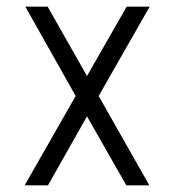

<svg xmlns="http://www.w3.org/2000/svg" viewBox="-20 -490 532 576"><path d="M360 -470H429L276 -202L428 66H359L241 -141L124 66H54L207 -202L56 -470H123L241 -262Z"/></svg>

Font: IBM 3270 Semi-Condensed
Style: Condensed
Weight: 400
Monospace: yes
Version: Version 2.3.1